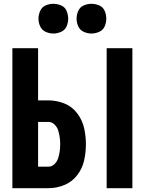

<svg xmlns="http://www.w3.org/2000/svg" viewBox="-20 -988 760 1008"><path d="M540 0H675V-735H540ZM45 0H234Q277 0 317.5 -16.5Q358 -33 385 -68Q412 -103 421.5 -145Q431 -187 431 -231Q431 -274 421.5 -316Q412 -358 385 -393.5Q358 -429 317.5 -445Q277 -461 234 -461H180V-735H45ZM234 -113H180V-348H234Q252 -348 266 -334.5Q280 -321 285.5 -303Q291 -285 293.5 -267Q296 -249 296 -231Q296 -212 293.5 -194Q291 -176 285.5 -158Q280 -140 266 -126.5Q252 -113 234 -113ZM460 -812Q481 -812 501 -821Q521 -830 529.5 -849.5Q538 -869 538 -890Q538 -911 529.5 -931Q521 -951 501 -959.5Q481 -968 460 -968Q439 -968 419.5 -959.5Q400 -951 391 -931Q382 -911 382 -890Q382 -869 391 -849.5Q400 -830 419.5 -821Q439 -812 460 -812ZM260 -812Q281 -812 301 -821Q321 -830 329.5 -849.5Q338 -869 338 -890Q338 -911 329.5 -931Q321 -951 301 -959.5Q281 -968 260 -968Q239 -968 219.5 -959.5Q200 -951 191 -931Q182 -911 182 -890Q182 -869 191 -849.5Q200 -830 219.5 -821Q239 -812 260 -812Z"/></svg>

Font: Iosevka Sparkle Extrabold
Style: Regular
Weight: 800
Designer: Belleve Invis
Foundry: Belleve Invis
Version: Version 4.5.0; ttfautohint (v1.8.3)